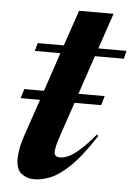

<svg xmlns="http://www.w3.org/2000/svg" viewBox="-50 -689 521 740"><g transform="rotate(5 211.0 -319.0)"><path d="M179.5 -99.5Q179.5 -80.5 203 -80.5Q215 -80.5 232.5 -87.8Q250 -95 275 -116.5Q300 -138 336 -180.5L342 -176Q288 -93 245.8 -53Q203.5 -13 170.2 -0.5Q137 12 110 12Q81.5 12 60.5 -4.2Q39.5 -20.5 39.5 -61.5Q39.5 -74.5 43.5 -99.5Q47.5 -124.5 64.5 -173L106 -295H31L42 -331H118L168.5 -481H69.5L78 -512H179L226 -650H359.5L312.5 -512H421.5L414 -481H302L251.5 -331H353L342.5 -295H239.5L197 -170Q186 -138 182.8 -123Q179.5 -108 179.5 -99.5Z"/></g></svg>

Font: Newsreader 72pt SemiBold
Style: Italic
Weight: 600
Italic angle: -17°
Designer: Hugues Gentile
Foundry: Production Type
Version: Version 1.003; ttfautohint (v1.8.3)